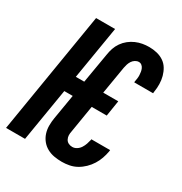

<svg xmlns="http://www.w3.org/2000/svg" viewBox="-179 -871 953 1007"><g transform="rotate(30 298.0 -367.5)"><path d="M338 8Q314 8 291 4Q268 0 248 -11Q228 -22 214 -39.5Q200 -57 193 -78.5Q186 -100 186 -124Q186 -148 190 -171L215 -320H164L111 0H-4L117 -735H232L179 -415H230L261 -597Q264 -617 270.5 -636.5Q277 -656 289.5 -674Q302 -692 319 -705.5Q336 -719 355.5 -727.5Q375 -736 395 -739.5Q415 -743 435 -743Q459 -743 482 -737.5Q505 -732 523.5 -719.5Q542 -707 553.5 -688Q565 -669 571 -647Q577 -625 577.5 -601Q578 -577 574 -553L573 -543H459V-548Q461 -558 462.5 -568.5Q464 -579 463.5 -589Q463 -599 461.5 -608.5Q460 -618 456 -627Q452 -636 444.5 -642Q437 -648 427 -648Q416 -648 405.5 -641.5Q395 -635 388.5 -625Q382 -615 378.5 -604Q375 -593 373 -582L345 -415H436L421 -320H330L303 -156Q300 -143 300.5 -131Q301 -119 306.5 -108.5Q312 -98 322.5 -92.5Q333 -87 346 -87Q360 -87 372.5 -95Q385 -103 393 -115.5Q401 -128 405.5 -141.5Q410 -155 413 -168V-172H527L526 -163Q522 -141 514.5 -119.5Q507 -98 494.5 -78Q482 -58 464.5 -41Q447 -24 426.5 -12.5Q406 -1 383 3.5Q360 8 338 8Z"/></g></svg>

Font: Iosevka Extrabold Extended
Style: Italic
Weight: 800
Width: 7
Italic angle: -9°
Monospace: yes
Designer: Belleve Invis
Foundry: Belleve Invis
Version: Version 32.5.0; ttfautohint (v1.8.4)